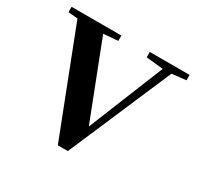

<svg xmlns="http://www.w3.org/2000/svg" viewBox="-146 -838 1066 1032"><g transform="rotate(30 387.0 -322.0)"><path d="M327.1 18.6 77.6 -624.5 19 -629.9V-663.1H328.1V-629.9L238.3 -622.6L420.9 -151.9L609.9 -619.1L504.4 -629.9V-663.1H751.5V-629.9L663.6 -620.1L389.2 18.6Z"/></g></svg>

Font: Elstob 10pt
Style: Bold
Weight: 700
Designer: Peter S. Baker
Version: Version 1.015